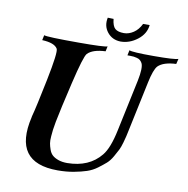

<svg xmlns="http://www.w3.org/2000/svg" viewBox="-92 -935 1014 1038"><g transform="rotate(10 415.5 -416.0)"><path d="M831 -693 824 -664Q754 -661 725 -632Q706 -611 691 -539L633 -265Q628 -242 626 -232.5Q624 -223 616.5 -196.5Q609 -170 601.5 -155Q594 -140 579.5 -114.5Q565 -89 548 -74Q531 -59 505.5 -40Q480 -21 450 -11Q420 -1 379.5 6.5Q339 14 292 14Q44 14 104 -244Q105 -248 105 -250Q119 -300 151 -458Q183 -616 173 -633Q156 -662 88 -665L94 -693Q109 -686 286 -686Q424 -686 442 -693L436 -665Q366 -662 338 -633Q322 -616 286 -463.5Q250 -311 237 -243Q236 -239 235 -231Q231 -210 229.5 -197.5Q228 -185 226 -161.5Q224 -138 226.5 -123Q229 -108 235.5 -89.5Q242 -71 254 -60Q266 -49 287 -41.5Q308 -34 336 -34Q456 -35 520 -114Q554 -155 575 -256L635 -539Q650 -612 638 -636Q633 -645 626 -651Q619 -657 608 -659.5Q597 -662 591 -663Q585 -664 571.5 -664Q558 -664 556 -664L562 -693Q577 -685 696 -685Q811 -685 831 -693ZM416 -846 448 -845Q452 -806 467.5 -792.5Q483 -779 516 -779Q543 -779 568.5 -796Q594 -813 610 -846H646Q641 -797 598 -764Q555 -731 506 -731Q460 -732 433 -766Q406 -800 416 -846Z"/></g></svg>

Font: GFS Artemisia
Style: Bold Italic
Weight: 700
Italic angle: -12°
Designer: Designed by Takis Katsoulidis and George D. Matthiopoulos.
Foundry: Designed by Takis Katsoulidis and George D. Matthiopoulos.
Version: Version 1.0